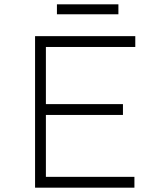

<svg xmlns="http://www.w3.org/2000/svg" viewBox="-20 -867 749 887"><path d="M142 0V-700H605V-650H192V-50H601V0ZM167 -336V-386H548V-336ZM243 -801V-847H527V-801Z"/></svg>

Font: Lexend Exa ExtraLight
Style: Regular
Weight: 250
Designer: Bonnie Shaver-Troup, Thomas Jockin
Foundry: Lexend
Version: Version 1.007